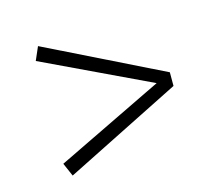

<svg xmlns="http://www.w3.org/2000/svg" viewBox="-65 -603 626 543"><g transform="rotate(-15 248.0 -331.5)"><path d="M86 -521 69 -482 383 -333 69 -181 86 -142 427 -313V-353Z"/></g></svg>

Font: Fira Sans ExtraLight
Style: Regular
Weight: 200
Designer: bBox Type GmbH & Carrois Corporate GbR & Edenspiekermann AG
Foundry: bBox Type GmbH & Carrois Corporate GbR & Edenspiekermann AG
Version: Version 4.300;PS 004.300;hotconv 1.0.88;makeotf.lib2.5.64775